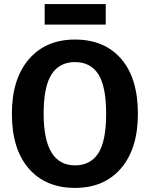

<svg xmlns="http://www.w3.org/2000/svg" viewBox="-20 -901 731 937"><path d="M193 -346Q193 -94 346 -94Q422 -94 460 -153.5Q498 -213 498 -346Q498 -479 460 -538.5Q422 -598 346 -598Q270 -598 231.5 -538Q193 -478 193 -346ZM346 -708Q490 -708 571.5 -613.5Q653 -519 653 -346Q653 -176 571 -80Q489 16 346 16Q202 16 120 -79Q38 -174 38 -346Q38 -515 120.5 -611.5Q203 -708 346 -708ZM198 -781V-881H496V-781Z"/></svg>

Font: FiraSans
Style: Regular
Weight: 600
Designer: Carrois Corporate & Edenspiekermann AG
Foundry: Carrois Corporate GbR & Edenspiekermann AG
Version: Version 3.106;PS 003.106;hotconv 1.0.70;makeotf.lib2.5.58329